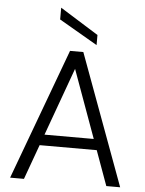

<svg xmlns="http://www.w3.org/2000/svg" viewBox="-61 -973 773 1022"><g transform="rotate(5 326.0 -462.5)"><path d="M32 0 291 -700H362L620 0H546L326 -607L106 0ZM152 -186 173 -244H479L500 -186ZM429 -743 224 -862V-925L429 -797Z"/></g></svg>

Font: DM Sans 24pt Light
Style: Regular
Weight: 300
Designer: Colophon Foundry, Jonny Pinhorn
Foundry: Colophon Foundry
Version: Version 4.004;gftools[0.9.30]